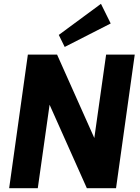

<svg xmlns="http://www.w3.org/2000/svg" viewBox="-20 -986 732 1006"><path d="M686 -700 588 0H435L214 -495H248L178 0H28L126 -700H279L500 -205H466L536 -700ZM560 -863 319 -740 288 -803 509 -966Z"/></svg>

Font: Pathway Extreme SemiCondensed
Style: Bold Italic
Weight: 700
Width: 4
Italic angle: -8°
Version: Version 1.001;gftools[0.9.26]